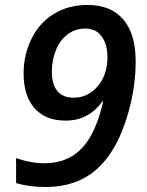

<svg xmlns="http://www.w3.org/2000/svg" viewBox="-20 -744 591 774"><path d="M526.9 -497.1Q526.9 -397 498.5 -294.7Q470.2 -192.4 424.1 -124.3Q377.9 -56.2 313.7 -23.2Q249.5 9.8 162.1 9.8Q97.2 9.8 44.9 -5.9V-106.9Q104 -85.9 160.2 -85.9Q252 -85.9 309.6 -146Q367.2 -206.1 396 -335.9H393.1Q337.9 -257.8 244.1 -257.8Q163.6 -257.8 119.4 -307.6Q75.2 -357.4 75.2 -448.2Q75.2 -524.4 107.9 -589.4Q140.6 -654.3 199 -689.2Q257.3 -724.1 333 -724.1Q426.8 -724.1 476.8 -665.8Q526.9 -607.4 526.9 -497.1ZM324.2 -628.9Q284.2 -628.9 253.2 -606Q222.2 -583 205.6 -542.5Q189 -502 189 -455.1Q189 -403.8 211.4 -377Q233.9 -350.1 276.9 -350.1Q334 -350.1 373.5 -396Q413.1 -441.9 413.1 -513.2Q413.1 -565.9 389.6 -597.4Q366.2 -628.9 324.2 -628.9Z"/></svg>

Font: Open Sans Semibold
Style: Italic
Weight: 600
Italic angle: -12°
Foundry: Ascender Corporation
Version: Version 1.10